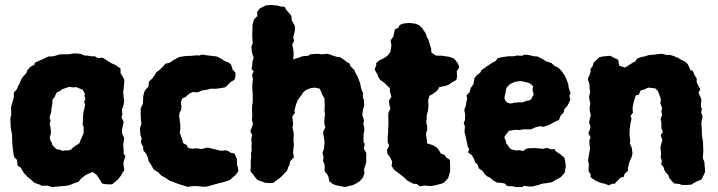

<svg xmlns="http://www.w3.org/2000/svg" viewBox="-20 -737 2909 778"><path d="M248 16 223 18 191 21 172 15 149 16 141 11 120 4 108 -7 91 -21 76 -37 64 -58 51 -66 49 -89 37 -101 34 -120 32 -134 30 -155 29 -174V-190L26 -206L23 -226L22 -258L26 -274L25 -284V-305L32 -328L36 -344V-362L48 -375L54 -389L61 -402L66 -416L73 -426L87 -441L91 -453L103 -466L120 -475L121 -483L139 -491L153 -497L176 -508L197 -509L223 -517H258L283 -521L305 -519L323 -512H333L349 -509H364L376 -502L397 -503L415 -491L431 -481L447 -474L468 -460L469 -439L476 -429L484 -413L482 -387L479 -362L481 -342L483 -330L481 -313L474 -292L476 -272L472 -263L481 -243L474 -209L475 -196L483 -178L479 -148L481 -133V-114L488 -105L480 -78L481 -64L484 -47L476 -37L471 -26L457 -9L445 1L434 10H415L394 7L387 -5L371 -29L356 -40L345 -36L329 -29L309 -14L299 -1L274 8L262 13ZM231 -126 247 -128 256 -127 268 -131 276 -139 285 -146 292 -150 302 -157 306 -168 310 -177 316 -191 319 -199V-223L315 -231L316 -245V-260L317 -271L318 -283L321 -292L323 -304L325 -315L321 -322L326 -338L322 -348L324 -358L315 -373L301 -379L290 -384L277 -383L259 -385L246 -380L233 -376L223 -368L211 -363L205 -353L201 -343L193 -334L192 -317L190 -306L188 -295V-284L185 -276L181 -261L185 -248L181 -235L185 -220L186 -206V-195L182 -180L184 -168L189 -161L191 -152L195 -146L205 -136L210 -132L224 -130Z M740 20 731 17 701 8 682 0 667 -5 648 -18 633 -26 621 -39 603 -50 590 -73 582 -84 580 -96 572 -115 561 -127 560 -142 551 -159 554 -176 549 -190 547 -217 553 -236 551 -253 550 -277V-298L559 -316L560 -331V-344L563 -359L568 -372L581 -385L584 -407L596 -418L606 -431L613 -444L627 -454L642 -469L650 -479L666 -482L682 -493L706 -506L732 -510L759 -511L776 -513L786 -512L800 -516L817 -513L843 -510L859 -508L882 -496L887 -491L906 -484L916 -476L923 -454L934 -443V-425L929 -413L915 -405L900 -390L892 -383L868 -379L852 -377L836 -378L817 -373L800 -371L782 -363L761 -364L748 -358L743 -354L731 -343L718 -338L713 -322L715 -306L714 -292L707 -279L706 -266L710 -237L711 -216L708 -201L711 -192L718 -173L722 -157L737 -149L741 -138L761 -134L770 -136L786 -135L796 -133L821 -139L835 -136L854 -131L876 -126L894 -128L905 -125L915 -118L930 -115L940 -93V-70L944 -58L946 -44L936 -29L910 -7L889 0L865 6L840 13L823 18L806 20L778 17H764Z M1023 -8 1013 -20 1006 -30 995 -42 996 -63V-85L998 -102L997 -115L1000 -129L999 -143L1000 -158L998 -174L1002 -190L994 -205L1000 -219L1005 -235L1001 -251L1002 -266V-280L1001 -295L1002 -311L1004 -324V-344V-353L1003 -373L1002 -381L1003 -401L1005 -417L1001 -433L1008 -448L999 -458L1002 -471L1003 -487L1008 -504L1003 -517L1000 -530L999 -550L1004 -561L1003 -579L1002 -595L1003 -620V-634L1007 -651L1011 -660L1023 -672L1022 -689L1033 -703L1049 -711L1056 -715L1080 -717L1107 -714L1116 -711L1134 -709L1139 -698L1156 -679L1161 -671L1162 -654L1172 -638L1175 -630V-614L1168 -584L1172 -572L1164 -556L1168 -539L1170 -521L1169 -509L1168 -496L1179 -500L1196 -505L1205 -509L1229 -511L1238 -517L1267 -519L1284 -517L1308 -519L1325 -513L1347 -506H1356L1374 -495L1382 -488L1396 -480L1401 -468L1416 -453L1420 -443L1429 -427L1432 -418L1439 -401L1442 -386L1445 -374L1451 -360L1450 -345L1455 -329L1456 -309L1451 -295L1448 -272L1455 -249L1452 -235L1456 -222V-206L1453 -193V-162L1458 -153L1454 -135L1464 -117V-101V-78L1459 -63L1455 -50L1457 -35L1450 -17L1439 -4L1426 5L1410 13L1397 16L1378 21L1354 16L1343 14L1329 9L1314 -3L1311 -20L1308 -27L1295 -44L1296 -58L1295 -71L1289 -84L1291 -100L1287 -118L1293 -136L1295 -161L1294 -172L1290 -194L1289 -202L1298 -221L1294 -237L1295 -259L1297 -273L1295 -288L1296 -314L1295 -326V-337L1286 -353L1280 -368L1275 -378L1254 -382L1236 -379L1218 -371L1207 -361L1206 -358L1195 -343L1185 -329L1178 -308L1173 -290L1175 -279L1164 -264L1166 -253L1168 -233L1165 -221L1170 -199V-186L1169 -167L1171 -152L1168 -125V-116L1171 -100L1156 -84L1153 -69L1148 -60L1143 -45L1131 -33L1126 -27L1113 -15L1100 -6L1088 4L1072 5L1063 4H1056L1045 0Z M1681 18 1668 8H1656L1629 -6L1621 -15L1615 -20L1593 -37L1579 -47L1567 -64L1569 -82L1560 -101L1550 -113L1548 -130L1557 -146L1551 -160V-183L1553 -203V-215L1554 -231V-244L1553 -270L1555 -284L1562 -296L1557 -316L1556 -329L1566 -345L1560 -366V-379L1537 -402L1521 -413L1514 -423L1510 -434L1498 -456L1505 -474L1504 -481L1515 -491L1537 -502L1552 -513L1562 -527L1566 -553L1563 -574L1574 -589L1580 -618L1594 -624L1600 -636L1616 -642L1641 -644L1663 -641L1678 -635L1690 -624L1705 -602L1710 -586L1716 -577L1719 -566L1727 -540L1728 -524L1746 -512L1772 -511L1799 -507L1817 -501L1825 -494L1836 -479L1841 -463L1831 -449L1832 -426L1829 -413L1809 -402L1797 -393L1781 -388L1760 -384L1752 -370L1738 -360L1732 -355L1721 -350L1715 -332L1716 -305L1714 -288L1709 -270V-254L1707 -241L1711 -225V-212L1706 -194L1709 -174L1711 -156L1736 -148L1751 -138L1760 -126L1766 -115L1782 -109L1787 -100L1803 -89L1804 -57V-42L1796 -15L1779 3L1770 7L1743 14L1725 17L1700 15Z M2070 21 2059 18 2035 17 2026 7 2012 4 1994 3 1977 -7 1965 -18 1956 -21 1945 -30 1936 -44 1920 -55 1916 -69 1905 -80 1901 -93 1892 -108 1877 -119 1881 -132 1875 -144 1871 -164 1866 -187 1862 -203 1864 -224 1859 -239 1864 -250 1865 -273 1861 -292 1868 -309 1869 -320 1873 -339 1870 -351 1883 -363 1887 -380 1898 -395 1901 -409 1902 -420 1912 -432 1927 -444 1931 -453 1944 -462 1958 -472 1977 -484 1990 -491 1996 -501 2013 -505 2039 -509H2060L2075 -512L2097 -511L2102 -515H2118L2144 -509L2158 -508L2171 -502L2183 -495L2194 -488L2214 -482L2227 -470L2242 -463L2256 -449L2262 -440L2270 -428L2278 -409L2283 -394L2284 -383L2292 -359L2287 -349L2291 -332L2286 -322L2279 -308L2267 -295L2264 -281L2252 -269L2245 -251L2229 -244L2207 -232L2182 -223L2171 -226L2152 -222L2132 -213H2117H2102L2084 -210L2070 -211L2042 -207L2033 -195L2023 -181L2029 -169L2031 -156L2038 -148L2046 -136L2054 -131L2074 -127L2082 -129L2100 -125L2107 -131L2118 -136L2146 -137L2172 -135L2180 -134L2197 -138L2212 -132L2228 -133L2231 -125L2253 -110L2267 -98L2270 -84L2273 -62L2268 -37L2262 -30L2251 -18L2230 -7L2217 1L2196 5L2178 7L2163 12L2141 18L2125 19L2102 16L2097 21ZM2045 -318H2053L2065 -321H2072L2080 -323L2095 -322L2105 -325L2114 -329L2125 -330L2133 -336L2137 -344L2143 -355L2138 -371V-379L2141 -386L2134 -394L2125 -400L2116 -403L2106 -405L2095 -408H2082L2066 -405L2059 -402L2046 -396L2041 -390L2034 -384L2030 -374L2029 -361L2026 -352L2024 -339L2027 -331L2034 -322Z M2401 -498 2408 -505 2421 -508 2452 -511 2472 -501 2485 -495 2489 -471 2513 -463 2531 -475 2539 -480 2555 -489 2562 -500 2579 -506 2591 -508 2610 -514 2625 -515 2640 -517 2662 -519 2683 -514 2693 -515 2707 -511 2729 -502 2738 -496 2755 -488 2766 -478 2771 -468 2777 -454 2788 -449 2794 -433 2803 -419V-404L2808 -393L2818 -375L2810 -362L2817 -347L2822 -334L2820 -308L2824 -294L2821 -282L2827 -265L2822 -239L2823 -223L2824 -209V-193L2826 -177L2829 -160V-145L2830 -129L2829 -113L2828 -97L2834 -81L2836 -59L2837 -40L2831 -27L2822 -9L2806 -3L2794 3L2782 11L2759 13L2741 12L2735 9L2711 6L2700 -6L2691 -17L2689 -26L2678 -38L2673 -46L2669 -59L2659 -72L2662 -85L2657 -100L2659 -115L2656 -139L2660 -156L2664 -170L2657 -189L2666 -203L2660 -216V-240L2657 -256L2663 -271L2660 -286L2663 -299L2656 -318L2658 -335L2650 -357L2646 -368L2635 -379L2607 -382L2587 -373L2576 -371L2569 -354L2556 -350L2551 -334L2546 -316L2543 -297L2545 -281L2535 -267L2539 -256L2535 -239L2532 -218L2531 -201V-187L2534 -169L2532 -156L2540 -138L2543 -115L2540 -102L2531 -83L2528 -70L2524 -54L2525 -45L2511 -33L2508 -21L2494 -17L2483 -5L2470 8L2462 7L2447 14L2429 7L2418 5L2402 -1L2390 -7L2373 -19L2374 -30L2365 -43L2366 -73L2363 -88L2365 -102L2369 -124L2371 -134L2369 -149L2368 -167L2373 -181L2364 -196L2370 -212L2373 -225L2367 -240L2370 -257L2374 -268L2370 -288L2369 -301L2372 -317L2368 -335L2367 -346L2372 -364L2369 -378V-393L2362 -418L2368 -431L2373 -445V-458L2382 -470L2385 -483Z"/></svg>

Font: Winky Rough
Style: Bold
Weight: 700
Designer: Simon Atzbach
Foundry: typofactur
Version: Version 1.206; ttfautohint (v1.8.4.7-5d5b)